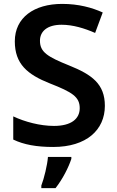

<svg xmlns="http://www.w3.org/2000/svg" viewBox="-20 -744 600 985"><path d="M518 -201C518 -313 452 -361 335 -408C223 -453 185 -477 185 -535C185 -583 222 -617 296 -617C354 -617 413 -599 468 -575L507 -680C452 -705 383 -724 299 -724C155 -724 56 -654 56 -532C56 -416 120 -362 236 -316C351 -271 389 -247 389 -189C389 -134 345 -98 257 -98C186 -98 107 -119 48 -147V-28C102 -2 167 10 253 10C424 10 518 -78 518 -201ZM346 71V61H226C223 102 206 172 192 208V221H265C302 174 332 114 346 71Z"/></svg>

Font: Noto Sans Lao SemiBold
Style: Regular
Weight: 600
Designer: Monotype Design Team
Foundry: Monotype Imaging Inc.
Version: Version 2.003